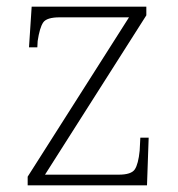

<svg xmlns="http://www.w3.org/2000/svg" viewBox="-20 -556 534 576"><path d="M63 0V-26L367 -504H159Q120 -504 109.5 -488.5Q99 -473 93 -433L92 -414H67L75 -536H419V-510L115 -32H336Q374 -32 384.5 -48Q395 -64 399 -104L401 -143H426L421 0Z"/></svg>

Font: Noto Serif Khmer ExtraLight
Style: Regular
Weight: 250
Version: Version 2.003